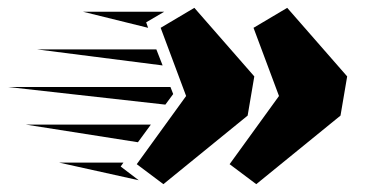

<svg xmlns="http://www.w3.org/2000/svg" viewBox="-170 -495 948 490"><path d="M563 -475 716 -300 699 -200 484 -25 416 -76 542 -250 477 -424ZM326 -475 479 -300 462 -200 247 -25 179 -76 305 -250 240 -424ZM208 -424 42 -465H249L203 -438ZM245 -328 -76 -369H229ZM252 -228 -150 -273H265L272 -255ZM-104 -177H215L182 -132ZM-19 -80H145L138 -70L184 -35Z"/></svg>

Font: Faster One
Style: Regular
Weight: 400
Designer: Eduardo Rodriguez Tunni
Foundry: Eduardo Rodriguez Tunni
Version: Version 1.003; ttfautohint (v1.8.4.7-5d5b);gftools[0.9.23]